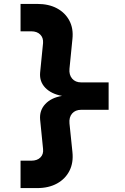

<svg xmlns="http://www.w3.org/2000/svg" viewBox="-20 -850 640 981"><path d="M85 111V-29H140Q170 -29 186.5 -45.5Q203 -62 200 -89L185 -239Q181 -286 211.5 -318.5Q242 -351 297 -360Q242 -370 211.5 -401.5Q181 -433 185 -479L200 -630Q202 -657 185.5 -673.5Q169 -690 140 -690H85V-830H170Q229 -830 271 -807.5Q313 -785 334.5 -744.5Q356 -704 350 -650L335 -499Q332 -468 348.5 -448.5Q365 -429 395 -429H535V-289H395Q365 -289 348.5 -270Q332 -251 335 -219L350 -74Q356 -19 335 22.5Q314 64 271.5 87.5Q229 111 170 111Z"/></svg>

Font: NKDuy Mono ExtraBold
Style: Regular
Weight: 800
Monospace: yes
Designer: NKDuy
Foundry: NKDuy
Version: Version 2.251; ttfautohint (v1.8.4.7-5d5b)